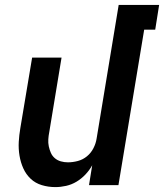

<svg xmlns="http://www.w3.org/2000/svg" viewBox="-20 -755 669 783"><path d="M206 8Q177 8 150.5 0Q124 -8 105 -26Q86 -44 75 -68.5Q64 -93 59.5 -120.5Q55 -148 56.5 -176Q58 -204 63 -233L111 -520H231L181 -217Q178 -202 177 -187Q176 -172 179 -158Q182 -144 187.5 -131.5Q193 -119 203.5 -110Q214 -101 228 -97Q242 -93 257 -93Q277 -93 297.5 -98.5Q318 -104 334.5 -117.5Q351 -131 361 -150.5Q371 -170 374 -190L464 -735H629L613 -634H568L463 0H343L356 -81Q345 -61 328.5 -43.5Q312 -26 292 -14Q272 -2 249.5 3Q227 8 206 8Z"/></svg>

Font: Iosevka Extended Oblique
Style: Bold
Weight: 700
Width: 7
Italic angle: -9°
Monospace: yes
Designer: Belleve Invis
Foundry: Belleve Invis
Version: Version 32.5.0; ttfautohint (v1.8.4)